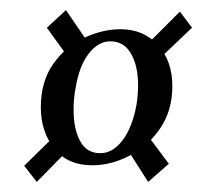

<svg xmlns="http://www.w3.org/2000/svg" viewBox="-20 -393 424 381"><path d="M53 -32 28 -64 84 -119 108 -88ZM73 -338 111 -373 149 -317 112 -284ZM315 -68 274 -32 237 -90 274 -123ZM337 -370 361 -338 298 -278 275 -308ZM61 -180Q61 -231 85.5 -266Q110 -301 147 -318Q184 -335 219 -335Q265 -335 293.5 -303.5Q322 -272 322 -222Q322 -174 298 -138.5Q274 -103 237 -84Q200 -65 163 -65Q114 -65 87.5 -98.5Q61 -132 61 -180ZM251 -186Q254 -206 254 -224Q254 -262 240 -286.5Q226 -311 199 -311Q175 -311 156 -286.5Q137 -262 130 -218Q126 -199 126 -175Q126 -137 139 -113Q152 -89 179 -89Q204 -89 223.5 -115Q243 -141 251 -186Z"/></svg>

Font: Cormorant Garamond
Style: Bold Italic
Weight: 700
Italic angle: -10°
Designer: Christian Thalmann (Catharsis Fonts)
Foundry: Catharsis Fonts
Version: Version 4.000